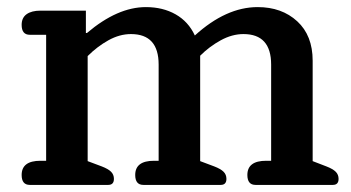

<svg xmlns="http://www.w3.org/2000/svg" viewBox="-20 -521 989 541"><path d="M41 -28Q41 -68 94 -68H110V-423H64Q41 -423 41 -451Q41 -471 55 -481Q69 -491 94 -491H222V-428H225Q311 -501 391 -501Q439 -501 475 -480.5Q511 -460 529 -421Q617 -501 706 -501Q774 -501 817.5 -461Q861 -421 861 -350V-67L900 -52Q918 -45 926 -37Q934 -29 934 -17Q934 0 918 0H700Q677 0 677 -28Q677 -68 730 -68H744V-339Q744 -425 666 -425Q634 -425 602 -407.5Q570 -390 544 -364V-67L584 -52Q602 -45 610 -37Q618 -29 618 -17Q618 0 602 0H384Q361 0 361 -28Q361 -68 414 -68H427V-339Q427 -425 349 -425Q317 -425 285.5 -407.5Q254 -390 227 -363V-67L267 -52Q285 -45 293 -37Q301 -29 301 -17Q301 0 285 0H64Q41 0 41 -28Z"/></svg>

Font: Maitree SemiBold
Style: Regular
Weight: 600
Designer: CadsonDemak Team
Foundry: CadsonDemak
Version: Version 1.001